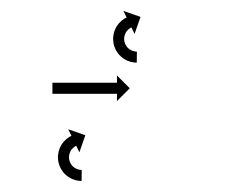

<svg xmlns="http://www.w3.org/2000/svg" viewBox="-20 -317 440 348"><path d="M76.3 -167C75.9 -167 75.4 -167 75 -167V-147C75.4 -147 75.9 -147 76.3 -147C77.6 -147 78.8 -147 80 -147C82 -147 83.9 -147 85.8 -147C88.3 -147 90.8 -147 93.3 -147C96.2 -147 99.2 -147 102.1 -147C105.4 -147 108.7 -147 112 -147C115.5 -147 119.1 -147 122.6 -147C126.2 -147 129.9 -147 133.5 -147C137.1 -147 140.8 -147 144.4 -147C147.9 -147 151.5 -147 155 -147C158.3 -147 161.6 -147 164.9 -147C167.8 -147 170.8 -147 173.7 -147C176.2 -147 178.7 -147 181.2 -147C183.1 -147 185 -147 187 -147C188.2 -147 189.4 -147 190.7 -147C191.1 -147 191.6 -147 192 -147V-133.8L215.2 -157L192 -180.2V-167C191.6 -167 191.1 -167 190.7 -167C189.4 -167 188.2 -167 187 -167C185 -167 183.1 -167 181.2 -167C178.7 -167 176.2 -167 173.7 -167C170.8 -167 167.8 -167 164.9 -167C161.6 -167 158.3 -167 155 -167C151.5 -167 147.9 -167 144.4 -167C140.8 -167 137.1 -167 133.5 -167C129.9 -167 126.2 -167 122.6 -167C119.1 -167 115.5 -167 112 -167C108.7 -167 105.4 -167 102.1 -167C99.2 -167 96.2 -167 93.3 -167C90.8 -167 88.3 -167 85.8 -167C83.9 -167 82 -167 80 -167C78.8 -167 77.6 -167 76.3 -167ZM126.8 11C127.2 11 127.5 11 127.9 11L128.1 -9C127.8 -9 127.5 -9 127.2 -9C127.2 -9 127.3 -9 127.3 -9C127.3 -9 127.4 -9 127.4 -9C126.7 -9 125.9 -9.1 125.2 -9.2C125.2 -9.2 125.3 -9.2 125.3 -9.1C125.4 -9.1 125.5 -9.1 125.5 -9.1C124.4 -9.3 123.2 -9.5 122.1 -9.8C122.1 -9.8 122.2 -9.7 122.3 -9.7C122.5 -9.7 122.6 -9.6 122.6 -9.6C121.1 -10 119.7 -10.5 118.3 -11.1C118.3 -11.1 118.4 -11 118.6 -11C118.7 -10.9 118.9 -10.9 118.9 -10.9C117.3 -11.6 115.7 -12.5 114.2 -13.5C114.2 -13.5 114.4 -13.4 114.5 -13.3C114.7 -13.2 114.8 -13.1 114.8 -13.1C113.2 -14.3 111.7 -15.7 110.4 -17.2C110.4 -17.2 110.5 -17 110.6 -16.9C110.8 -16.7 110.9 -16.6 110.9 -16.6C109.5 -18.2 108.4 -20 107.3 -21.9C107.3 -21.9 107.4 -21.7 107.5 -21.5C107.6 -21.3 107.7 -21.1 107.7 -21.1C106.8 -23.1 106 -25.2 105.4 -27.4C105.4 -27.4 105.5 -27.2 105.5 -26.9C105.6 -26.7 105.6 -26.5 105.6 -26.5C105.2 -28.7 105 -30.9 105 -33.1C105 -33.1 105 -32.9 105 -32.7C105 -32.5 105 -32.3 105 -32.3C105.1 -34.4 105.4 -36.5 105.9 -38.6C105.9 -38.6 105.9 -38.4 105.8 -38.2C105.8 -38 105.7 -37.8 105.7 -37.8C106.3 -39.7 107.1 -41.6 108 -43.4C108 -43.4 107.9 -43.2 107.8 -43.1C107.7 -42.9 107.6 -42.7 107.6 -42.7C108.5 -44.3 109.5 -45.8 110.7 -47.2C110.7 -47.2 110.6 -47.1 110.5 -46.9C110.3 -46.8 110.2 -46.7 110.2 -46.7C111.3 -47.8 112.3 -48.9 113.5 -49.9C113.5 -49.9 113.4 -49.8 113.3 -49.7C113.2 -49.6 113.1 -49.6 113.1 -49.6C114 -50.3 114.9 -51 115.9 -51.6C115.9 -51.6 115.8 -51.6 115.8 -51.5C115.7 -51.5 115.6 -51.4 115.6 -51.4C116.3 -51.8 116.9 -52.2 117.6 -52.5C117.6 -52.5 117.5 -52.5 117.5 -52.5C117.4 -52.5 117.4 -52.4 117.4 -52.4C117.7 -52.6 117.9 -52.7 118.2 -52.8L123.9 -41L134.7 -71.9L103.7 -82.7L109.5 -70.8C109.1 -70.7 108.8 -70.5 108.5 -70.3C108.5 -70.3 108.4 -70.3 108.4 -70.3C108.3 -70.3 108.3 -70.3 108.3 -70.3C107.3 -69.7 106.3 -69.2 105.3 -68.6C105.3 -68.6 105.2 -68.5 105.2 -68.5C105.1 -68.4 105 -68.4 105 -68.4C103.5 -67.4 102.1 -66.4 100.7 -65.3C100.7 -65.3 100.6 -65.2 100.5 -65.1C100.4 -65 100.3 -64.9 100.3 -64.9C98.6 -63.4 97 -61.8 95.4 -60.1C95.4 -60.1 95.3 -60 95.2 -59.9C95.1 -59.8 95 -59.6 95 -59.6C93.3 -57.5 91.8 -55.3 90.4 -53C90.4 -53 90.3 -52.8 90.2 -52.6C90.2 -52.5 90.1 -52.3 90.1 -52.3C88.7 -49.6 87.6 -46.8 86.7 -43.9C86.7 -43.9 86.6 -43.7 86.6 -43.5C86.5 -43.3 86.5 -43.1 86.5 -43.1C85.7 -40 85.3 -36.8 85 -33.7C85 -33.7 85 -33.4 85 -33.2C85 -33.1 85 -32.8 85 -32.8C85 -29.6 85.4 -26.3 85.9 -23C85.9 -23 86 -22.8 86 -22.6C86.1 -22.4 86.1 -22.2 86.1 -22.2C87 -19 88.1 -15.8 89.5 -12.8C89.5 -12.8 89.6 -12.6 89.7 -12.4C89.8 -12.2 89.9 -12.1 89.9 -12.1C91.5 -9.2 93.3 -6.5 95.3 -4C95.3 -4 95.4 -3.9 95.6 -3.7C95.7 -3.6 95.8 -3.4 95.8 -3.4C97.9 -1.2 100.1 0.8 102.5 2.7C102.5 2.7 102.7 2.8 102.8 2.9C103 3 103.1 3.1 103.1 3.1C105.4 4.6 107.7 6 110.2 7.1C110.2 7.1 110.3 7.2 110.4 7.3C110.6 7.3 110.7 7.4 110.7 7.4C112.9 8.3 115 9 117.2 9.6C117.2 9.6 117.4 9.7 117.5 9.7C117.6 9.7 117.7 9.8 117.7 9.8C119.4 10.1 121.2 10.5 122.9 10.7C122.9 10.7 123 10.7 123.1 10.7C123.2 10.7 123.3 10.7 123.3 10.7C124.4 10.8 125.5 10.9 126.6 11C126.6 11 126.7 11 126.7 11C126.8 11 126.8 11 126.8 11ZM226.8 -203.5C227.2 -203.5 227.5 -203.5 227.9 -203.5L228.1 -223.5C227.8 -223.5 227.5 -223.5 227.2 -223.5C227.2 -223.5 227.3 -223.5 227.3 -223.5C227.4 -223.5 227.4 -223.5 227.4 -223.5C226.7 -223.5 225.9 -223.6 225.2 -223.6C225.2 -223.6 225.3 -223.6 225.4 -223.6C225.4 -223.6 225.5 -223.6 225.5 -223.6C224.4 -223.8 223.2 -224 222.1 -224.2C222.1 -224.2 222.2 -224.2 222.3 -224.2C222.5 -224.1 222.6 -224.1 222.6 -224.1C221.1 -224.5 219.7 -225 218.3 -225.6C218.3 -225.6 218.4 -225.5 218.6 -225.5C218.7 -225.4 218.9 -225.3 218.9 -225.3C217.3 -226.1 215.7 -227 214.2 -228C214.2 -228 214.4 -227.9 214.5 -227.8C214.7 -227.7 214.8 -227.6 214.8 -227.6C213.2 -228.8 211.7 -230.2 210.4 -231.6C210.4 -231.6 210.5 -231.5 210.6 -231.3C210.8 -231.2 210.9 -231 210.9 -231C209.6 -232.7 208.4 -234.5 207.3 -236.4C207.3 -236.4 207.4 -236.2 207.5 -236C207.6 -235.8 207.7 -235.6 207.7 -235.6C206.8 -237.6 206 -239.7 205.5 -241.8C205.5 -241.8 205.5 -241.6 205.5 -241.4C205.6 -241.2 205.6 -241 205.6 -241C205.2 -243.2 205 -245.4 205 -247.6C205 -247.6 205 -247.4 205 -247.2C205 -247 205 -246.8 205 -246.8C205.1 -248.9 205.4 -251 205.9 -253.1C205.9 -253.1 205.9 -252.9 205.8 -252.7C205.8 -252.5 205.7 -252.3 205.7 -252.3C206.3 -254.2 207.1 -256.1 208 -257.9C208 -257.9 207.9 -257.7 207.8 -257.5C207.7 -257.4 207.6 -257.2 207.6 -257.2C208.5 -258.8 209.5 -260.3 210.7 -261.7C210.7 -261.7 210.6 -261.5 210.5 -261.4C210.4 -261.3 210.3 -261.2 210.3 -261.2C211.3 -262.3 212.3 -263.4 213.5 -264.4C213.5 -264.4 213.4 -264.3 213.3 -264.2C213.2 -264.1 213.1 -264 213.1 -264C214 -264.8 215 -265.5 215.9 -266.1C215.9 -266.1 215.9 -266 215.8 -266C215.7 -265.9 215.6 -265.9 215.6 -265.9C216.3 -266.3 216.9 -266.7 217.6 -267C217.6 -267 217.5 -267 217.5 -267C217.4 -266.9 217.4 -266.9 217.4 -266.9C217.7 -267.1 217.9 -267.2 218.2 -267.3L223.9 -255.5L234.7 -286.4L203.7 -297.2L209.5 -285.3C209.2 -285.2 208.8 -285 208.5 -284.8C208.5 -284.8 208.4 -284.8 208.4 -284.8C208.3 -284.8 208.3 -284.7 208.3 -284.7C207.3 -284.2 206.3 -283.6 205.3 -283.1C205.3 -283.1 205.3 -283 205.2 -283C205.1 -282.9 205 -282.9 205 -282.9C203.5 -281.9 202.1 -280.8 200.7 -279.8C200.7 -279.8 200.6 -279.7 200.5 -279.6C200.4 -279.5 200.3 -279.4 200.3 -279.4C198.6 -277.9 197 -276.3 195.4 -274.6C195.4 -274.6 195.3 -274.5 195.2 -274.4C195.1 -274.2 195 -274.1 195 -274.1C193.3 -272 191.8 -269.8 190.4 -267.4C190.4 -267.4 190.3 -267.3 190.2 -267.1C190.2 -267 190.1 -266.8 190.1 -266.8C188.7 -264.1 187.6 -261.3 186.7 -258.4C186.7 -258.4 186.6 -258.2 186.6 -258C186.5 -257.8 186.5 -257.6 186.5 -257.6C185.7 -254.5 185.3 -251.3 185 -248.1C185 -248.1 185 -247.9 185 -247.7C185 -247.5 185 -247.3 185 -247.3C185.1 -244 185.4 -240.7 185.9 -237.5C185.9 -237.5 186 -237.3 186 -237.1C186.1 -236.9 186.1 -236.7 186.1 -236.7C187 -233.5 188.1 -230.3 189.5 -227.3C189.5 -227.3 189.6 -227.1 189.7 -226.9C189.8 -226.7 189.9 -226.5 189.9 -226.5C191.5 -223.7 193.3 -221 195.3 -218.5C195.3 -218.5 195.4 -218.4 195.6 -218.2C195.7 -218.1 195.8 -217.9 195.8 -217.9C197.9 -215.7 200.1 -213.7 202.5 -211.8C202.5 -211.8 202.7 -211.7 202.8 -211.6C203 -211.5 203.1 -211.4 203.1 -211.4C205.4 -209.9 207.7 -208.5 210.2 -207.3C210.2 -207.3 210.3 -207.3 210.5 -207.2C210.6 -207.1 210.7 -207.1 210.7 -207.1C212.9 -206.2 215 -205.5 217.2 -204.8C217.2 -204.8 217.4 -204.8 217.5 -204.8C217.6 -204.7 217.7 -204.7 217.7 -204.7C219.4 -204.3 221.2 -204 222.9 -203.8C222.9 -203.8 223 -203.8 223.1 -203.8C223.2 -203.7 223.3 -203.7 223.3 -203.7C224.4 -203.6 225.5 -203.5 226.6 -203.5C226.6 -203.5 226.7 -203.5 226.7 -203.5C226.8 -203.5 226.8 -203.5 226.8 -203.5Z"/></svg>

Font: FRB American Cursive Just Arrows Semibold
Style: Italic
Weight: 600
Italic angle: -25°
Version: Version 2.0;Modular Font Editor K font №1